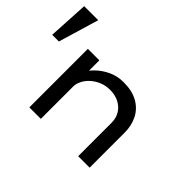

<svg xmlns="http://www.w3.org/2000/svg" viewBox="-142 -959 1218 1218"><g transform="rotate(45 467.0 -350.0)"><path d="M-4 -428 11 -700H137L56 -428ZM219 0V-525H322V-388L289 -383Q309 -421 343 -455.5Q377 -490 424.5 -513Q472 -536 530 -536Q606 -536 657 -507.5Q708 -479 734 -428.5Q760 -378 760 -313V0H657V-299Q657 -343 636.5 -375Q616 -407 581.5 -424Q547 -441 503 -441Q463 -441 430 -427Q397 -413 372.5 -390.5Q348 -368 335 -341.5Q322 -315 322 -289V0H271Q248 0 235 0Q222 0 219 0Z"/></g></svg>

Font: Lexend Peta
Style: Regular
Weight: 400
Designer: Bonnie Shaver-Troup, Thomas Jockin
Foundry: Lexend
Version: Version 1.007